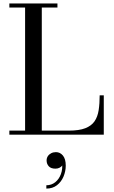

<svg xmlns="http://www.w3.org/2000/svg" viewBox="-20 -770 650 1098"><path d="M33.5 0V-23H123.5V-727H33.5V-750H308.5V-727H219V-23H373.5Q432.5 -23 467.8 -36.8Q503 -50.5 520.8 -76.5Q538.5 -102.5 544.2 -140Q550 -177.5 550 -225H573.5V0ZM245 308.5V289.5Q274 289.5 295.8 272.2Q317.5 255 328.2 225.8Q339 196.5 335 162H341Q342 168 336.5 175.8Q331 183.5 320.8 189Q310.5 194.5 297 194.5Q271 194.5 258.8 180.8Q246.5 167 246.5 147.5Q246.5 134 253.5 123.2Q260.5 112.5 272.8 106.2Q285 100 300 100Q323.5 100 339.8 119.5Q356 139 356 177Q356 209.5 343.2 239.8Q330.5 270 305.8 289.2Q281 308.5 245 308.5Z"/></svg>

Font: BodoniModa 10 Custom
Style: Regular
Weight: 400
Designer: Owen Earl
Foundry: indestructible type
Version: Version 2.005